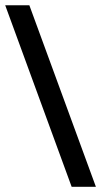

<svg xmlns="http://www.w3.org/2000/svg" viewBox="-20 -718 389 738"><path d="M255.4 0 0 -697.8H92.8L348.6 0Z"/></svg>

Font: Qaz
Style: Regular
Weight: 400
Designer: GGBotNet
Foundry: f0n7
Version: 0.70